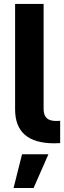

<svg xmlns="http://www.w3.org/2000/svg" viewBox="-20 -727 325 974"><path d="M265.6 -113.3Q277.3 -113.3 285.2 -114.3V-1Q274.4 0 255.9 0Q56.6 0 56.6 -171.9V-707H201.2V-174.8Q201.2 -143.6 216.3 -128.4Q231.4 -113.3 265.6 -113.3ZM91.8 55.7H225.6L150.4 226.6H48.8Z"/></svg>

Font: Pretendard GOV
Style: Bold
Weight: 700
Designer: Base glyphs from Inter by Rasmus Andersson; Hangeul glyphs from Noto Sans CJK(Source Han Sans) by Jang Soo-young and Kan
Foundry: Kil Hyung-jin
Version: Version 1.309